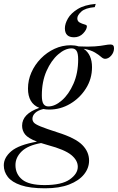

<svg xmlns="http://www.w3.org/2000/svg" viewBox="-90 -760 621 1012"><path d="M147.5 232.5Q68 232.5 20.2 216.2Q-27.5 200 -48.8 172.5Q-70 145 -70 111.5Q-70 70.5 -30.5 37Q9 3.5 105 -13.5Q58 -31.5 42.2 -51.5Q26.5 -71.5 26.5 -97.5Q26.5 -160 117 -191.5Q57.5 -215.5 57.5 -293Q57.5 -337.5 75.5 -378.2Q93.5 -419 125.2 -451.5Q157 -484 197.5 -502.8Q238 -521.5 283 -521.5Q305.5 -521.5 324.5 -515.5Q377.5 -513 409.8 -515.5Q442 -518 460.8 -521.8Q479.5 -525.5 492.5 -525.5Q511 -525.5 511 -506Q511 -484 496.2 -467Q481.5 -450 464 -450Q454 -450 442.8 -460.2Q431.5 -470.5 410.5 -483.2Q389.5 -496 351 -503Q395 -473 395 -406Q395 -344.5 363 -293.8Q331 -243 279.8 -212.8Q228.5 -182.5 169.5 -182.5Q153 -182.5 138.5 -185.5Q108.5 -178 94.8 -164.2Q81 -150.5 81 -134Q81 -123 88.5 -114Q96 -105 124 -93.5Q152 -82 214 -62Q307.5 -32.5 343.5 3.8Q379.5 40 379.5 86.5Q379.5 126 352.8 159.2Q326 192.5 274.5 212.5Q223 232.5 147.5 232.5ZM165 -199Q199.5 -199 236 -230.8Q272.5 -262.5 297.2 -318.5Q322 -374.5 322 -447Q322 -479 313.5 -492Q305 -505 287.5 -505Q253 -505 216.5 -473.2Q180 -441.5 155.2 -385.8Q130.5 -330 130.5 -257Q130.5 -225 139.2 -212Q148 -199 165 -199ZM-8.5 110Q-8.5 157.5 27 186.5Q62.5 215.5 145 215.5Q235 215.5 277.5 185.8Q320 156 320 119Q320 85 285.5 56.8Q251 28.5 163 5Q143 -0.5 126.5 -6Q56.5 6.5 24 38.2Q-8.5 70 -8.5 110ZM368 -622Q368 -604.5 348.5 -584Q329 -563.5 300 -563.5Q252 -563.5 252 -611Q252 -634.5 268 -662.5Q284 -690.5 319.8 -712.5Q355.5 -734.5 414.5 -739.5L409.5 -722.5Q359.5 -718 338.5 -698.8Q317.5 -679.5 317.5 -663.5Q317.5 -648 330.2 -641.2Q343 -634.5 355.5 -631.2Q368 -628 368 -622Z"/></svg>

Font: Newsreader 72pt
Style: Italic
Weight: 400
Italic angle: -17°
Designer: Hugues Gentile
Foundry: Production Type
Version: Version 1.003; ttfautohint (v1.8.3)